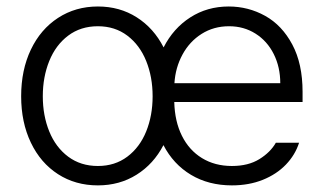

<svg xmlns="http://www.w3.org/2000/svg" viewBox="-20 -558 990 589"><path d="M44.9 -262.7Q44.9 -343.3 74.7 -405.8Q104.5 -468.3 158.2 -503.2Q211.9 -538.1 280.3 -538.1Q347.2 -538.1 399.4 -504.9Q451.7 -471.7 481.9 -412.6Q511.7 -471.2 563.7 -504.6Q615.7 -538.1 681.6 -538.1Q741.7 -538.1 793.5 -509.3Q845.2 -480.5 876.7 -421.4Q908.2 -362.3 908.2 -276.4V-245.1H514.6Q516.1 -185.5 538.1 -141.4Q560.1 -97.2 599.6 -73Q639.2 -48.8 691.4 -48.8Q741.7 -48.8 775.6 -69.8Q809.6 -90.8 826.2 -120.1H897.5Q885.7 -83 857.2 -53.2Q828.6 -23.4 786.1 -6.3Q743.7 10.7 691.4 10.7Q620.1 10.7 565.9 -21.7Q511.7 -54.2 481.4 -112.8Q451.2 -54.7 398.9 -22Q346.7 10.7 280.3 10.7Q211.4 10.7 158 -23.7Q104.5 -58.1 74.7 -120.4Q44.9 -182.6 44.9 -262.7ZM448.2 -262.7Q448.2 -321.8 428.5 -370.8Q408.7 -419.9 370.6 -448.7Q332.5 -477.5 280.3 -477.5Q227.5 -477.5 189.2 -448.7Q150.9 -419.9 131.1 -370.8Q111.3 -321.8 111.3 -262.7Q111.3 -203.6 131.1 -154.8Q150.9 -106 189.2 -77.4Q227.5 -48.8 280.3 -48.8Q332.5 -48.8 370.6 -77.4Q408.7 -106 428.5 -154.8Q448.2 -203.6 448.2 -262.7ZM839.8 -302.7Q839.8 -352.1 819.8 -392.1Q799.8 -432.1 763.9 -454.8Q728 -477.5 682.6 -477.5Q635.7 -477.5 598.6 -454.1Q561.5 -430.7 539.8 -390.6Q518.1 -350.6 515.1 -302.7Z"/></svg>

Font: Pretendard JP Light
Style: Regular
Weight: 300
Designer: Base glyphs from Inter by Rasmus Andersson; Hangeul glyphs from Noto Sans CJK(Source Han Sans) by Jang Soo-young and Kan
Foundry: Kil Hyung-jin
Version: Version 1.309